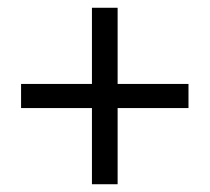

<svg xmlns="http://www.w3.org/2000/svg" viewBox="-20 -576 537 492"><path d="M215.6 -103.9V-299.1H34V-360.9H215.6V-556.1H281.4V-360.9H463V-299.1H281.4V-103.9Z"/></svg>

Font: Source Sans Variable
Style: Regular
Weight: 200
Designer: Paul D. Hunt
Foundry: Adobe Systems Incorporated
Version: Version 3.006;hotconv 1.0.111;makeotfexe 2.5.65597